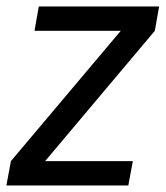

<svg xmlns="http://www.w3.org/2000/svg" viewBox="-30 -568 508 588"><path d="M457.3 -548.3H88.8L75.7 -473.7H339.9L3.4 -74.6L-10.4 0H363L376.8 -74.6H108.2L444.2 -473.7Z"/></svg>

Font: Poppins Devanagari Thin
Style: Italic
Weight: 100
Italic angle: -10°
Designer: Ninad Kale (Devanagari), Jonny Pinhorn (Latin)
Foundry: Indian Type Foundry
Version: 4.005